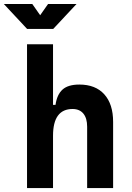

<svg xmlns="http://www.w3.org/2000/svg" viewBox="-64 -958 670 978"><path d="M379.9 0V-312.5Q379.9 -356 360.6 -379.4Q341.3 -402.8 305.7 -402.8Q206.1 -402.8 206.1 -266.6V0H73.7V-732.4H206.1V-423.8H218.8Q226.1 -476.1 254.4 -501.7Q282.7 -527.3 340.3 -527.3Q422.4 -527.3 467.3 -477.5Q512.2 -427.7 512.2 -336.9V0ZM74.2 -810.5 -44.4 -937.5H100.6L140.6 -880.4L180.7 -937.5H325.7L207 -810.5Z"/></svg>

Font: CaskaydiaMono NF
Style: Bold
Weight: 700
Designer: Aaron Bell
Foundry: Saja Typeworks
Version: Version 2111.001; ttfautohint (v1.8.4);Nerd Fonts 3.1.1